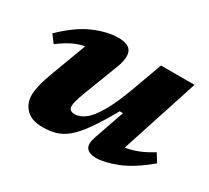

<svg xmlns="http://www.w3.org/2000/svg" viewBox="-112 -713 985 906"><g transform="rotate(30 380.0 -260.0)"><path d="M440.5 -70.5 497 -234H479Q435 -155 400.2 -106Q365.5 -57 334.8 -31.2Q304 -5.5 272 3.8Q240 13 200.5 13Q140 13 110.5 -17.5Q81 -48 81 -94Q81 -116 88.5 -148.8Q96 -181.5 117.5 -238L185 -418Q149.5 -411.5 117.8 -395.2Q86 -379 51 -352.5L20 -393.5Q98.5 -470 170.2 -500.8Q242 -531.5 301.5 -531.5Q359 -531.5 373 -501Q387 -470.5 364 -410L293 -225.5Q280 -190.5 275 -171.8Q270 -153 270 -142.5Q270 -115.5 302.5 -115.5Q328.5 -115.5 357.2 -137Q386 -158.5 419.2 -216.5Q452.5 -274.5 491 -384L540 -518.5H722.5L585.5 -97.5Q619 -102.5 653 -115.8Q687 -129 727 -154L755 -109.5Q670.5 -39 603 -13Q535.5 13 493.5 13Q454.5 13 439.5 -6.2Q424.5 -25.5 440.5 -70.5Z"/></g></svg>

Font: Newsreader Caption
Style: Bold Italic
Weight: 700
Italic angle: -17°
Designer: Hugues Gentile
Foundry: Production Type
Version: Version 1.001